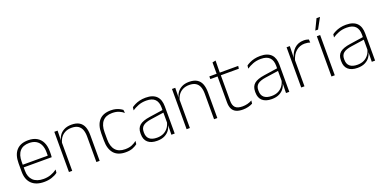

<svg xmlns="http://www.w3.org/2000/svg" viewBox="-13 -1426 4356 2182"><g transform="rotate(-20 2165.0 -335.5)"><path d="M258 10Q160 10 107.5 -41.2Q55 -92.5 55 -187V-290.5Q55 -391.5 103.5 -445Q152 -498.5 245 -498.5Q307 -498.5 349.2 -474.2Q391.5 -450 413.2 -404.8Q435 -359.5 435 -295.5V-278Q435 -265.5 434.5 -252.8Q434 -240 432.5 -225.5H396Q396.5 -245.5 396.5 -263.2Q396.5 -281 396.5 -296Q396.5 -350.5 379.2 -388Q362 -425.5 328.2 -445.2Q294.5 -465 245 -465Q171 -465 132.5 -421Q94 -377 94 -293V-245V-239V-184.5Q94 -147 105 -117.5Q116 -88 137.2 -67.2Q158.5 -46.5 190 -35.5Q221.5 -24.5 263 -24.5Q310 -24.5 350.5 -38.5Q391 -52.5 426.5 -78.5L422 -40Q391.5 -17 349.8 -3.5Q308 10 258 10ZM75 -225.5V-257.5H422.5V-225.5Z M891 0V-308Q891 -356 878 -390.5Q865 -425 835.5 -443.8Q806 -462.5 756.5 -462.5Q711 -462.5 677 -444.5Q643 -426.5 622.5 -395.2Q602 -364 595 -324L584 -356H594Q599.5 -394 620.5 -426Q641.5 -458 678.5 -477.2Q715.5 -496.5 767.5 -496.5Q827 -496.5 862.8 -474.2Q898.5 -452 914.5 -410.8Q930.5 -369.5 930.5 -311.5V0ZM559 0V-486.5H598.5L596 -362.5L598.5 -361V0Z M1244.5 10Q1149.5 10 1102 -44.2Q1054.5 -98.5 1054.5 -199.5V-287.5Q1054.5 -388.5 1102 -442.5Q1149.5 -496.5 1244.5 -496.5Q1278 -496.5 1304.2 -489.5Q1330.5 -482.5 1350 -472.2Q1369.5 -462 1382.5 -451.5L1386.5 -413.5Q1363 -434 1329.5 -448.2Q1296 -462.5 1248 -462.5Q1171.5 -462.5 1132.8 -417.5Q1094 -372.5 1094 -287V-200.5Q1094 -116 1132.8 -70.5Q1171.5 -25 1249.5 -25Q1299 -25 1333 -39.5Q1367 -54 1390.5 -74L1386 -35.5Q1365.5 -19 1331 -4.5Q1296.5 10 1244.5 10Z M1798 0 1800.5 -125 1798.5 -131.5V-290L1799 -328Q1799 -394.5 1765.5 -428.5Q1732 -462.5 1661 -462.5Q1607 -462.5 1563.8 -445.5Q1520.5 -428.5 1489.5 -407L1494 -444Q1510.5 -456 1535.2 -468.2Q1560 -480.5 1592.5 -488.5Q1625 -496.5 1665.5 -496.5Q1710.5 -496.5 1743.2 -485Q1776 -473.5 1797 -451.8Q1818 -430 1828 -399Q1838 -368 1838 -328.5V0ZM1624.5 10Q1552 10 1512.8 -24.2Q1473.5 -58.5 1473.5 -124V-136.5Q1473.5 -197.5 1511.5 -229.8Q1549.5 -262 1636.5 -274.5L1808 -300L1810 -269L1642 -244.5Q1573.5 -234.5 1543.2 -210Q1513 -185.5 1513 -138.5V-128Q1513 -77 1544 -50.5Q1575 -24 1634.5 -24Q1683 -24 1717.8 -42.2Q1752.5 -60.5 1773.8 -91.8Q1795 -123 1801.5 -162L1812 -131H1803Q1798 -94 1777 -61.8Q1756 -29.5 1718 -9.8Q1680 10 1624.5 10Z M2314 0V-308Q2314 -356 2301 -390.5Q2288 -425 2258.5 -443.8Q2229 -462.5 2179.5 -462.5Q2134 -462.5 2100 -444.5Q2066 -426.5 2045.5 -395.2Q2025 -364 2018 -324L2007 -356H2017Q2022.5 -394 2043.5 -426Q2064.5 -458 2101.5 -477.2Q2138.5 -496.5 2190.5 -496.5Q2250 -496.5 2285.8 -474.2Q2321.5 -452 2337.5 -410.8Q2353.5 -369.5 2353.5 -311.5V0ZM1982 0V-486.5H2021.5L2019 -362.5L2021.5 -361V0Z M2662.5 9.5Q2611 9.5 2579.2 -5.8Q2547.5 -21 2532.5 -52.2Q2517.5 -83.5 2517.5 -130.5V-459H2557V-134.5Q2557 -79 2582.8 -52.5Q2608.5 -26 2669.5 -26Q2700 -26 2729.2 -33.2Q2758.5 -40.5 2785 -55.5L2780.5 -18.5Q2757.5 -6 2726.2 1.8Q2695 9.5 2662.5 9.5ZM2430 -443V-475.5H2779L2775 -443ZM2518 -469.5V-612.5L2558 -621L2556 -469.5Z M3184 0 3186.5 -125 3184.5 -131.5V-290L3185 -328Q3185 -394.5 3151.5 -428.5Q3118 -462.5 3047 -462.5Q2993 -462.5 2949.8 -445.5Q2906.5 -428.5 2875.5 -407L2880 -444Q2896.5 -456 2921.2 -468.2Q2946 -480.5 2978.5 -488.5Q3011 -496.5 3051.5 -496.5Q3096.5 -496.5 3129.2 -485Q3162 -473.5 3183 -451.8Q3204 -430 3214 -399Q3224 -368 3224 -328.5V0ZM3010.5 10Q2938 10 2898.8 -24.2Q2859.5 -58.5 2859.5 -124V-136.5Q2859.5 -197.5 2897.5 -229.8Q2935.5 -262 3022.5 -274.5L3194 -300L3196 -269L3028 -244.5Q2959.5 -234.5 2929.2 -210Q2899 -185.5 2899 -138.5V-128Q2899 -77 2930 -50.5Q2961 -24 3020.5 -24Q3069 -24 3103.8 -42.2Q3138.5 -60.5 3159.8 -91.8Q3181 -123 3187.5 -162L3198 -131H3189Q3184 -94 3163 -61.8Q3142 -29.5 3104 -9.8Q3066 10 3010.5 10Z M3404.5 -305 3391.5 -334 3402 -337.5Q3418.5 -409.5 3463.5 -451.5Q3508.5 -493.5 3576.5 -493.5Q3596 -493.5 3611 -490.2Q3626 -487 3636.5 -483L3639 -444Q3626.5 -449.5 3610 -452.5Q3593.5 -455.5 3574 -455.5Q3514.5 -455.5 3469.5 -417.5Q3424.5 -379.5 3404.5 -305ZM3368 0V-486.5H3407L3404 -338L3407.5 -334.5V0Z M3734 0V-486.5H3774V0ZM3801 -681H3843L3773 -553H3739.5V-553.5Z M4221.5 0 4224 -125 4222 -131.5V-290L4222.5 -328Q4222.5 -394.5 4189 -428.5Q4155.5 -462.5 4084.5 -462.5Q4030.5 -462.5 3987.2 -445.5Q3944 -428.5 3913 -407L3917.5 -444Q3934 -456 3958.8 -468.2Q3983.5 -480.5 4016 -488.5Q4048.5 -496.5 4089 -496.5Q4134 -496.5 4166.8 -485Q4199.5 -473.5 4220.5 -451.8Q4241.5 -430 4251.5 -399Q4261.5 -368 4261.5 -328.5V0ZM4048 10Q3975.5 10 3936.2 -24.2Q3897 -58.5 3897 -124V-136.5Q3897 -197.5 3935 -229.8Q3973 -262 4060 -274.5L4231.5 -300L4233.5 -269L4065.5 -244.5Q3997 -234.5 3966.8 -210Q3936.5 -185.5 3936.5 -138.5V-128Q3936.5 -77 3967.5 -50.5Q3998.5 -24 4058 -24Q4106.5 -24 4141.2 -42.2Q4176 -60.5 4197.2 -91.8Q4218.5 -123 4225 -162L4235.5 -131H4226.5Q4221.5 -94 4200.5 -61.8Q4179.5 -29.5 4141.5 -9.8Q4103.5 10 4048 10Z"/></g></svg>

Font: Anek Odia ExtraLight
Style: Regular
Weight: 250
Designer: Yesha Goshar & Mahesh Sahu (Odia), Yesha Goshar (Latin)
Foundry: Ek Type
Version: Version 1.003